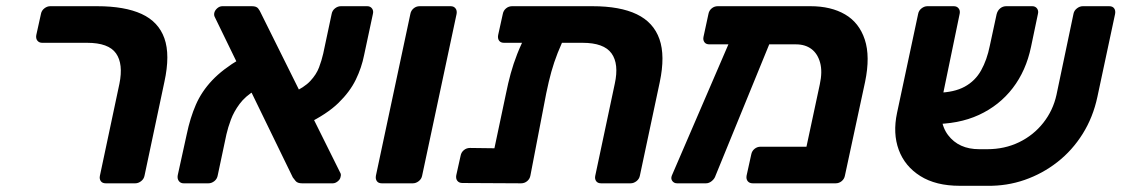

<svg xmlns="http://www.w3.org/2000/svg" viewBox="-20 -591 3616 619"><path d="M321 0Q310 0 305 -7Q300 -14 302 -24L365 -321Q378 -385 354 -419Q330 -453 261 -453H116Q106 -453 100.5 -460Q95 -467 97 -478L112 -546Q114 -557 123 -564Q132 -571 142 -571H293Q382 -571 436.5 -546Q491 -521 510 -467.5Q529 -414 510 -327L446 -25Q444 -14 435 -7Q426 0 416 0Z M954 0Q939 0 933 -7.5Q927 -15 924 -19L673 -535Q669 -542 671 -550Q673 -558 680.5 -564.5Q688 -571 697 -571H792Q807 -571 812.5 -563.5Q818 -556 820 -551L1076 -36Q1079 -31 1079 -27.5Q1079 -24 1078 -21Q1077 -13 1069 -6.5Q1061 0 1053 0ZM572 0Q562 0 556.5 -7.5Q551 -15 553 -26L582 -158Q593 -211 611.5 -253.5Q630 -296 664 -332Q698 -368 754 -401L803 -300Q771 -281 752.5 -256Q734 -231 724.5 -205.5Q715 -180 710 -158L682 -26Q680 -14 671 -7Q662 0 652 0ZM968 -191 921 -291Q961 -309 980.5 -330Q1000 -351 1008.5 -373.5Q1017 -396 1022 -418L1049 -545Q1051 -557 1060 -564Q1069 -571 1079 -571H1164Q1174 -571 1179.5 -563.5Q1185 -556 1182 -545L1154 -414Q1146 -373 1127 -334Q1108 -295 1071 -259Q1034 -223 968 -191Z M1211 0Q1200 0 1195 -7Q1190 -14 1192 -25L1303 -546Q1305 -557 1313.5 -564Q1322 -571 1333 -571H1433Q1443 -571 1448.5 -564Q1454 -557 1452 -546L1341 -25Q1339 -14 1330 -7Q1321 0 1311 0Z M1605 -453Q1594 -453 1589 -460Q1584 -467 1586 -478L1601 -546Q1603 -557 1611.5 -564Q1620 -571 1631 -571H1890Q1979 -571 2033 -545Q2087 -519 2106 -465Q2125 -411 2107 -326L2043 -25Q2041 -14 2032 -7Q2023 0 2013 0H1918Q1907 0 1902 -7Q1897 -14 1899 -24L1962 -321Q1976 -385 1951.5 -419Q1927 -453 1858 -453ZM1734 -517H1774Q1798 -517 1805.5 -507Q1813 -497 1807 -485Q1790 -451 1778 -420.5Q1766 -390 1757.5 -359.5Q1749 -329 1741 -290L1690 -25Q1688 -14 1679.5 -7Q1671 0 1660 0L1471 -1Q1460 -1 1454.5 -8Q1449 -15 1451 -26L1465 -89Q1467 -100 1475.5 -107Q1484 -114 1495 -114L1574 -113L1611 -288Q1618 -323 1626.5 -354Q1635 -385 1647.5 -417Q1660 -449 1679 -485Q1686 -498 1698.5 -507.5Q1711 -517 1734 -517Z M2546 -448H2267Q2256 -448 2251 -455Q2246 -462 2248 -472L2264 -546Q2266 -557 2274.5 -564Q2283 -571 2294 -571H2593Q2659 -571 2704.5 -544.5Q2750 -518 2768 -463.5Q2786 -409 2769 -327L2704 -25Q2702 -14 2693.5 -7Q2685 0 2674 0H2407Q2396 0 2390.5 -7Q2385 -14 2387 -25L2402 -93Q2404 -104 2412.5 -111Q2421 -118 2432 -118H2580L2623 -319Q2632 -360 2624 -389Q2616 -418 2596 -433Q2576 -448 2546 -448ZM2163 0Q2153 0 2147.5 -7.5Q2142 -15 2146 -25L2343 -482Q2347 -492 2355.5 -498.5Q2364 -505 2374 -504L2454 -503Q2465 -502 2470.5 -493.5Q2476 -485 2471 -475L2287 -25Q2284 -15 2275 -7.5Q2266 0 2256 0Z M3163 -110Q3219 -110 3265.5 -132.5Q3312 -155 3343.5 -195Q3375 -235 3386 -285L3441 -547Q3443 -557 3452 -564Q3461 -571 3471 -571H3556Q3567 -571 3572 -564Q3577 -557 3575 -546L3518 -279Q3504 -213 3470.5 -159.5Q3437 -106 3389 -68.5Q3341 -31 3283.5 -11Q3226 9 3163 8H3074Q2997 8 2947 -23.5Q2897 -55 2877.5 -108Q2858 -161 2872 -227L2940 -546Q2942 -557 2951 -564Q2960 -571 2970 -571H3055Q3065 -571 3070.5 -564Q3076 -557 3074 -547L3020 -286Q3002 -201 3036.5 -155.5Q3071 -110 3137 -110ZM2982 -191 3003 -292Q3056 -293 3090 -311.5Q3124 -330 3143 -364Q3162 -398 3171 -443L3193 -545Q3196 -557 3204.5 -564Q3213 -571 3224 -571H3308Q3318 -571 3323.5 -563.5Q3329 -556 3326 -545L3304 -440Q3288 -363 3245 -307Q3202 -251 3136 -220.5Q3070 -190 2982 -191Z"/></svg>

Font: Rubik SemiBold
Style: Italic
Weight: 600
Italic angle: -12°
Designer: Hubert and Fischer
Foundry: Hubert and Fischer
Version: Version 2.300;gftools[0.9.30]